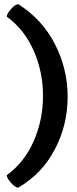

<svg xmlns="http://www.w3.org/2000/svg" viewBox="-20 -813 365 909"><path d="M65.9 75.7Q50.3 73.7 31.5 51.8Q12.7 29.8 11.7 16.6Q95.2 -43.9 139.4 -144.5Q183.6 -245.1 183.6 -358.9Q183.6 -472.7 139.4 -573.2Q95.2 -673.8 11.7 -734.4Q12.7 -747.6 31.5 -769.5Q50.3 -791.5 65.9 -793.5Q179.7 -722.2 240 -604.2Q300.3 -486.3 300.3 -354.5Q300.3 -221.7 239.7 -106Q179.2 9.8 65.9 75.7Z"/></svg>

Font: Coustard
Style: Regular
Weight: 400
Foundry: vernon adams
Version: Version 1.001